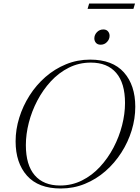

<svg xmlns="http://www.w3.org/2000/svg" viewBox="-20 -1065 799 1095"><path d="M751.5 -456Q751.5 -388.5 731 -321.5Q710.5 -254.5 672.2 -194.8Q634 -135 581.5 -89Q529 -43 464.2 -16.5Q399.5 10 326.5 10Q199 10 134 -63Q69 -136 69 -259Q69 -326.5 89.8 -393.5Q110.5 -460.5 148.5 -520.2Q186.5 -580 239.2 -626Q292 -672 356.5 -698.5Q421 -725 494 -725Q622 -725 686.8 -652Q751.5 -579 751.5 -456ZM127.5 -237.5Q127.5 -124 178 -65.5Q228.5 -7 322.5 -7Q390 -7 447.5 -35.8Q505 -64.5 550.2 -113.5Q595.5 -162.5 627.5 -223.5Q659.5 -284.5 676.2 -350.2Q693 -416 693 -477.5Q693 -591 642.5 -649.5Q592 -708 498 -708Q430.5 -708 373 -679.2Q315.5 -650.5 270.2 -601.5Q225 -552.5 193 -491.5Q161 -430.5 144.2 -364.8Q127.5 -299 127.5 -237.5ZM554 -810Q536.5 -810 527.2 -820.8Q518 -831.5 518 -846Q518 -866 532.8 -881.5Q547.5 -897 569.5 -897Q586.5 -897 595.8 -886.2Q605 -875.5 605 -861Q605 -841 590.2 -825.5Q575.5 -810 554 -810ZM479.5 -1014.5 488.5 -1045H750L741 -1014.5Z"/></svg>

Font: Newsreader Display Light
Style: Italic
Weight: 300
Italic angle: -17°
Designer: Hugues Gentile
Foundry: Production Type
Version: Version 1.001